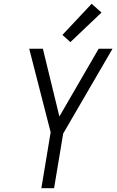

<svg xmlns="http://www.w3.org/2000/svg" viewBox="-20 -992 616 1012"><path d="M198 0H265L313 -288L573 -735H500L293 -378L206 -735H134L247 -295ZM351 -770 515 -926 463 -972 309 -808Z"/></svg>

Font: Iosevka Sparkle Light Oblique
Style: Regular
Weight: 300
Italic angle: -9°
Designer: Belleve Invis
Foundry: Belleve Invis
Version: Version 4.5.0; ttfautohint (v1.8.3)